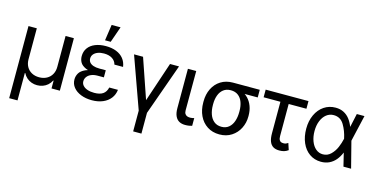

<svg xmlns="http://www.w3.org/2000/svg" viewBox="-88 -1214 3690 1876"><g transform="rotate(15 1757.5 -276.0)"><path d="M67 -530.4H151.2V-217.5Q151.2 -175.1 169.2 -142.4Q187.2 -109.8 220.1 -91.9Q253.1 -73.9 296.3 -73.9Q339.4 -73.9 372.8 -92.2Q406.1 -110.5 424 -143Q442 -175.4 442 -217.5V-530.4H526.2V0H442V-78.7H437.8Q424 -51.1 402.3 -32.1Q380.5 -13.1 353.4 -3.5Q326.3 6.2 296.3 6.2Q266.6 6.2 239.6 -3.5Q212.7 -13.1 191 -32.3Q169.2 -51.5 155.4 -78.7H151.2V198.9H67Z M908.1 -276.2V-236.9H843.9Q808 -236.9 780.7 -225.5Q753.5 -214.1 738.6 -193.7Q723.8 -173.3 723.8 -148.5Q723.8 -124.3 740 -105.7Q756.2 -87 785.9 -76.7Q815.6 -66.3 855 -66.3Q911.9 -66.3 943.2 -87.9Q974.4 -109.5 984.8 -154.7H1072.5Q1067 -105 1038.3 -68Q1009.7 -31.1 961.3 -10.7Q913 9.7 850.8 9.7Q789.4 9.7 740.3 -9.7Q691.3 -29 663.3 -63.7Q635.4 -98.4 635.4 -143.6Q635.4 -177.1 652.6 -206.7Q669.9 -236.2 714.1 -256.2Q758.3 -276.2 834.9 -276.2ZM645 -381.2Q645 -429.6 670.6 -464.8Q696.1 -500 742.4 -518.6Q788.7 -537.3 849.4 -537.3Q909.9 -537.3 955.6 -519Q1001.4 -500.7 1028.8 -466.2Q1056.3 -431.6 1062.8 -384H975.1Q966.5 -420.2 933.9 -441.5Q901.2 -462.7 849.4 -462.7Q813.9 -462.7 787.1 -452.3Q760.4 -442 745.5 -423.5Q730.7 -405 730.7 -381.2Q730.7 -358.8 743.4 -342.7Q756.2 -326.7 781.4 -317.7Q806.6 -308.7 843.9 -308.7H908.1V-254.1H834.9Q760 -254.1 718.1 -273.1Q676.1 -292.1 660.6 -319.9Q645 -347.7 645 -381.2ZM848.8 -751.4H939.2L882.6 -589.8H825.3Z M1225.8 -530.4 1364 -128.5 1498.6 -530.4H1589.8L1404.7 -11V198.9H1321.1V-11L1134.7 -530.4Z M1763.8 -530.4 1763.1 -132.6Q1763.1 -109.5 1771.8 -96.9Q1780.4 -84.3 1793.7 -79.4Q1807 -74.6 1823.9 -74.6Q1833.6 -74.6 1845.8 -76.8Q1858.1 -79.1 1864 -81.5V-2.8Q1850.1 1.4 1833.2 4.1Q1816.3 6.9 1794.2 6.9Q1759.7 6.9 1734.1 -6.9Q1708.6 -20.7 1694.1 -51.6Q1679.6 -82.5 1679.6 -131.9V-530.4Z M2140.2 -513.8Q2150.6 -512.4 2159.7 -507.1Q2168.9 -501.7 2182.3 -491.7Q2189.6 -486.2 2198 -480.7Q2206.5 -475.1 2215.6 -469.6Q2224.8 -464.1 2235.5 -459.9Q2277.3 -443 2307.8 -411.8Q2338.4 -380.5 2354.6 -336.8Q2370.9 -293.2 2370.9 -241.7V-232Q2370.9 -168.5 2343.2 -113.3Q2315.6 -58 2263.5 -24.2Q2211.3 9.7 2141.6 9.7Q2070.4 9.7 2018 -24.5Q1965.5 -58.7 1937.5 -117.9Q1909.5 -177.1 1909.5 -251.4V-262.4Q1909.5 -333.9 1937.5 -391.1Q1965.5 -448.2 2017.6 -481Q2069.8 -513.8 2140.2 -513.8ZM2141.6 -67.7Q2186.1 -67.7 2215.6 -92.5Q2245.2 -117.4 2259.3 -158.7Q2273.5 -199.9 2273.5 -251.4V-262.4Q2273.5 -311.1 2259.3 -350.7Q2245.2 -390.2 2215.1 -413.3Q2185.1 -436.5 2140.2 -436.5Q2095.3 -436.5 2065.6 -413.3Q2035.9 -390.2 2021.4 -350.7Q2006.9 -311.1 2006.9 -262.4V-251.4Q2006.9 -199.9 2021.4 -158.7Q2035.9 -117.4 2066 -92.5Q2096 -67.7 2141.6 -67.7ZM2410.9 -436.5H2140.2V-513.8H2410.9Z M2899.2 -453H2466.2V-530.4H2899.2ZM2719.6 -530.4V-129.8Q2719.6 -102.2 2727.6 -89.1Q2735.5 -76 2746 -72.5Q2756.6 -69.1 2772.1 -69.1Q2783.5 -69.1 2794.9 -73.5Q2806.3 -78 2814.9 -84.3L2837 -17.3Q2814.9 -1.4 2794 4.1Q2773.1 9.7 2747.2 9.7Q2709.9 9.7 2685.4 -5.2Q2660.9 -20 2648.5 -51.6Q2636 -83.2 2636 -134V-530.4Z M2947.5 -265.2Q2947.5 -343.9 2976.5 -406.1Q3005.5 -468.2 3056.8 -502.8Q3108.1 -537.3 3173.3 -537.3Q3219.6 -537.3 3255.2 -519.3Q3290.7 -501.4 3315.6 -469.4Q3340.5 -437.5 3357.7 -393H3390.2L3404 -266.6L3472.4 0H3395L3330.1 -266.6Q3314.6 -341.5 3278.5 -401.8Q3242.4 -462 3174 -462Q3132.6 -462 3100.5 -436.8Q3068.4 -411.6 3050.1 -366.5Q3031.8 -321.5 3031.8 -263.8Q3031.8 -207.2 3049 -161.6Q3066.3 -116 3097.2 -90.1Q3128.1 -64.2 3168.5 -64.2Q3215.1 -64.2 3248.8 -97.4Q3282.5 -130.5 3301.5 -175.1Q3320.4 -219.6 3330.1 -263.8L3388.1 -530.4H3465.5L3404 -263.8L3390.2 -133.3H3361.9Q3343.6 -89.1 3316.8 -57Q3290.1 -24.9 3252.6 -6.7Q3215.1 11.4 3167.8 11Q3102.2 10.4 3052.1 -24.9Q3002.1 -60.1 2974.8 -122.6Q2947.5 -185.1 2947.5 -265.2Z"/></g></svg>

Font: Pretendard Variable
Style: Regular
Weight: 400
Designer: Base glyphs from Inter by Rasmus Andersson; Hangul glyphs from Noto Sans CJK(Source Han Sans) by Jang Soo-young and Kang
Foundry: Kil Hyung-jin
Version: Version 1.100;FEAKit 1.0